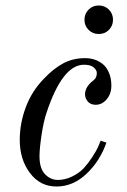

<svg xmlns="http://www.w3.org/2000/svg" viewBox="-20 -668 464 700"><path d="M52 -158Q52 -218 74 -277Q96 -336 140 -381Q175 -418 210.5 -437Q246 -456 290 -456Q308 -456 324 -451Q340 -446 354 -435Q368 -424 377 -403.5Q386 -383 386 -356Q386 -326 369 -306Q352 -286 329 -286Q310 -286 300 -298Q290 -310 290 -324Q290 -352 322 -376Q333 -385 333 -402Q333 -412 322 -422Q311 -432 286 -432Q208 -432 150 -258Q139 -226 131.5 -176Q124 -126 124 -98Q124 -54 144 -33Q164 -12 191 -12Q218 -12 244 -25Q270 -38 286 -55.5Q302 -73 316.5 -95.5Q331 -118 337 -131Q343 -144 347 -155L368 -148Q344 -80 295 -34Q246 12 186 12Q126 12 89 -37.5Q52 -87 52 -158ZM303 -559Q288 -574 288 -596Q288 -618 303 -633Q318 -648 340 -648Q362 -648 377 -633Q392 -618 392 -596Q392 -574 377 -559Q362 -544 340 -544Q318 -544 303 -559Z"/></svg>

Font: Old Standard TT
Style: Italic
Weight: 400
Italic angle: -15.2°
Designer: Alexey Kryukov <alexios@thessalonica.org.ru>
Version: Version 2.2